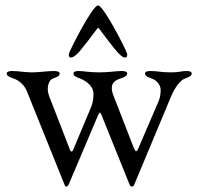

<svg xmlns="http://www.w3.org/2000/svg" viewBox="-20 -668 730 711"><path d="M343 -648C322 -648 235 -476 235 -468C235 -459 235 -455 244 -455C252 -455 266 -468 274 -477C287 -492 318 -532 340 -562C342 -564 343 -565 344 -565C345 -565 346 -564 347 -562C369 -532 400 -492 413 -477C421 -468 434 -455 442 -455C451 -455 451 -459 451 -468C451 -476 364 -648 343 -648ZM226 23C229 23 232 20 234 16L343 -241C346 -248 348 -251 350 -251C352 -250 354 -247 356 -242L460 16C462 20 465 23 468 23C472 23 475 20 477 16L614 -312C627 -342 647 -372 667 -378C678 -382 690 -386 690 -396C690 -404 678 -405 670 -405C648 -405 649 -400 612 -400C576 -400 566 -405 537 -405C530 -405 517 -404 517 -396C517 -386 529 -382 540 -378C555 -373 575 -358 575 -334C575 -325 573 -306 568 -295L492 -118C489 -111 487 -108 484 -108C482 -108 479 -112 476 -119L401 -312C396 -324 394 -334 394 -342C394 -366 413 -373 428 -378C439 -382 451 -386 451 -396C451 -404 438 -405 431 -405C409 -405 384 -400 347 -400C310 -400 290 -405 272 -405C264 -405 252 -404 252 -396C252 -386 264 -382 275 -378C298 -369 326 -350 326 -321C326 -306 325 -290 318 -273L250 -111C249 -108 247 -107 245 -107C243 -107 241 -108 240 -111L162 -312C159 -320 157 -329 157 -338C157 -357 164 -374 178 -378C189 -382 201 -386 201 -396C201 -404 186 -405 181 -405C153 -405 126 -400 98 -400C72 -400 50 -405 25 -405C18 -405 5 -404 5 -396C5 -386 17 -382 28 -378C48 -372 70 -355 80 -329L219 16C220 20 223 23 226 23Z"/></svg>

Font: EB Garamond
Style: Regular
Weight: 400
Designer: Georg Duffner and Octavio Pardo
Foundry: Georg Duffner
Version: Version 1.000;PS 001.000;hotconv 1.0.88;makeotf.lib2.5.64775